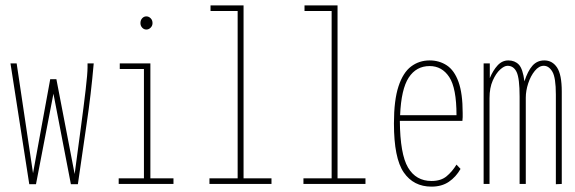

<svg xmlns="http://www.w3.org/2000/svg" viewBox="-20 -685 2140 715"><path d="M89 1 19 -449H42L103 -40L167 -390H190L258 -37Q270 -127 281 -209Q292 -291 299 -351Q306 -411 306 -434V-449H329Q319 -333 302.5 -223Q286 -113 270 1H244L179 -336L114 1Z M422 0V-21H516V-428H426V-449H540V-21H626V0ZM525 -575Q516 -575 509.5 -582Q503 -589 503 -599Q503 -610 509.5 -617Q516 -624 525 -624Q534 -624 541 -617Q548 -610 548 -599Q548 -589 541 -582Q534 -575 525 -575Z M760 0V-21H865V-644H764V-665H887V-21H991V0Z M1110 0V-21H1215V-644H1114V-665H1237V-21H1341V0Z M1587 10Q1520 10 1483.5 -43Q1447 -96 1447 -225Q1447 -312 1464 -363.5Q1481 -415 1511 -437.5Q1541 -460 1580 -460Q1616 -460 1644 -441.5Q1672 -423 1687.5 -380Q1703 -337 1703 -264Q1703 -255 1703 -249Q1703 -243 1702 -235H1469Q1470 -111 1499.5 -61Q1529 -11 1587 -11Q1622 -11 1643 -28.5Q1664 -46 1680 -72L1695 -56Q1678 -26 1651.5 -8Q1625 10 1587 10ZM1470 -256H1680Q1680 -357 1653 -398Q1626 -439 1580 -439Q1530 -439 1502 -396Q1474 -353 1470 -256Z M1781 0V-449H1804V-394Q1816 -423 1833 -441.5Q1850 -460 1873 -460Q1897 -460 1912 -444.5Q1927 -429 1933 -382Q1945 -420 1962.5 -440Q1980 -460 2007 -460Q2037 -460 2054.5 -433.5Q2072 -407 2072 -344V0L2050 1V-333Q2050 -396 2037 -418Q2024 -440 2005 -440Q1987 -440 1971.5 -421Q1956 -402 1947 -374.5Q1938 -347 1938 -321V0H1915V-325Q1915 -393 1904 -416.5Q1893 -440 1870 -440Q1858 -440 1842.5 -426Q1827 -412 1815 -385Q1803 -358 1803 -320V0Z"/></svg>

Font: Inconsolata ExtraCondensed ExtraLight
Style: Regular
Weight: 200
Width: 2
Monospace: yes
Designer: Raph Levien, Cyreal, Brenton Simpson
Foundry: Raph Levien, Cyreal, Google
Version: Version 3.001; ttfautohint (v1.8.2.53-6de2)